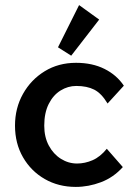

<svg xmlns="http://www.w3.org/2000/svg" viewBox="-20 -723 540 755"><path d="M278 12Q210 12 156 -19Q102 -50 70.5 -104.5Q39 -159 39 -229Q39 -298 70.5 -354Q102 -410 156 -443Q210 -476 279 -476Q343 -476 391 -452Q439 -428 467 -386L403 -316Q379 -356 350.5 -370.5Q322 -385 280 -385Q247 -385 218 -367Q189 -349 171.5 -314Q154 -279 154 -229Q154 -184 172 -150.5Q190 -117 219.5 -98.5Q249 -80 283 -80Q314 -80 344 -93Q374 -106 400 -138L463 -66Q426 -25 377 -6.5Q328 12 278 12ZM260 -504 208 -537 291 -703 370 -646Z"/></svg>

Font: Inconsolata
Style: Bold
Weight: 700
Monospace: yes
Designer: Raph Levien, Cyreal, Brenton Simpson
Foundry: Raph Levien, Cyreal, Google
Version: Version 3.100; ttfautohint (v1.8.4.7-5d5b)